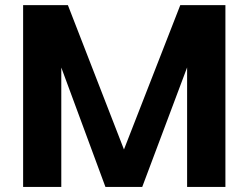

<svg xmlns="http://www.w3.org/2000/svg" viewBox="-20 -734 975 754"><path d="M220.7 0V-468.8L394 0H538.6L714.8 -469.2V0H865.2V-713.9H688L466.8 -147L246.6 -713.9H70.8V0Z"/></svg>

Font: Estedad-FD-VF Thin
Style: Regular
Weight: 100
Designer: Amin Abedi
Version: Version 5.0